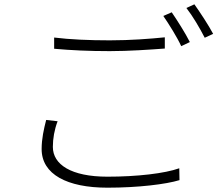

<svg xmlns="http://www.w3.org/2000/svg" viewBox="-20 -849 1040 890"><path d="M844 -812C873 -775 906 -719 929 -674L968 -692C947 -732 908 -791 881 -829ZM737 -775C762 -739 802 -675 820 -635L860 -654C839 -696 800 -757 776 -792ZM231 -623C308 -616 392 -612 489 -612C578 -612 676 -619 744 -624V-676C675 -669 585 -662 489 -662C393 -662 303 -666 231 -675ZM194 -293C183 -250 173 -206 173 -158C173 -41 291 21 478 21C621 21 750 5 812 -14L811 -69C744 -45 616 -30 478 -30C309 -30 225 -87 225 -168C225 -207 232 -247 247 -287Z"/></svg>

Font: Spoqa Han Sans Neo Light
Style: Regular
Weight: 300
Designer: [Spoqa Han Sans Neo] Dong-huui Kim ___ Younghwa Kang ___ Yujin Lee ___ [Noto Sans] Ryoko NISHIZUKA ____ (kana & ideograp
Foundry: Spoqa (http://www.spoqa-han-sans.com)
Version: Version 1.100;hotconv 1.0.109;makeotfexe 2.5.65596